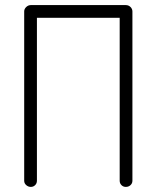

<svg xmlns="http://www.w3.org/2000/svg" viewBox="-20 -721 616 754"><path d="M101 13Q91 13 83 6Q75 -1 75 -11V-676Q75 -686 83 -693.5Q91 -701 101 -701H474Q485 -701 492.5 -693.5Q500 -686 500 -676V-11Q500 -1 492.5 6Q485 13 474 13Q464 13 457 6Q450 -1 450 -11V-651H125V-11Q125 -1 118 6Q111 13 101 13Z"/></svg>

Font: Zen Kurenaido
Style: ARC
Weight: 400
Designer: Yoshimichi Ohira
Foundry: Positype
Version: Version 1.001